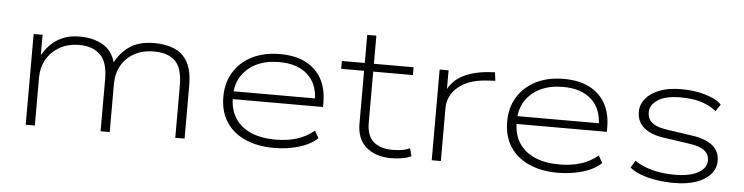

<svg xmlns="http://www.w3.org/2000/svg" viewBox="-42 -828 3982 1027"><g transform="rotate(5 1948.5 -315.0)"><path d="M116 0V-487H164V-368H159Q177 -403 204 -431.5Q231 -460 270.5 -477.5Q310 -495 363 -495Q436 -495 488 -465Q540 -435 557 -368H553Q580 -424 630.5 -459.5Q681 -495 764 -495Q824 -495 870.5 -476Q917 -457 943 -411Q969 -365 969 -284V0H919V-280Q919 -373 880.5 -411.5Q842 -450 766 -450Q704 -450 659 -424.5Q614 -399 590.5 -356Q567 -313 567 -257V0H518V-280Q518 -372 477 -411Q436 -450 365 -450Q303 -450 258 -423.5Q213 -397 189 -354Q165 -311 165 -258V0Z M1449 8Q1361 8 1294.5 -21.5Q1228 -51 1192 -107Q1156 -163 1156 -241Q1156 -317 1191 -374Q1226 -431 1289.5 -463Q1353 -495 1439 -495Q1521 -495 1577 -466Q1633 -437 1662.5 -384Q1692 -331 1692 -256V-233H1186V-275H1670L1646 -259Q1646 -352 1591 -402Q1536 -452 1438 -452Q1369 -452 1317.5 -427.5Q1266 -403 1236.5 -357.5Q1207 -312 1207 -250V-243Q1207 -177 1236.5 -131Q1266 -85 1321.5 -61Q1377 -37 1454 -37Q1515 -37 1566.5 -52.5Q1618 -68 1660 -103L1682 -65Q1647 -30 1584 -11Q1521 8 1449 8Z M2078 8Q1995 8 1944.5 -35.5Q1894 -79 1894 -161V-445H1771V-487H1894V-638H1943V-487H2156V-445H1943V-170Q1943 -101 1979.5 -69Q2016 -37 2082 -37Q2108 -37 2131 -40.5Q2154 -44 2175 -54L2186 -12Q2170 -3 2140.5 2.5Q2111 8 2078 8Z M2296 0V-487H2344V-371H2336Q2364 -433 2423 -462Q2482 -491 2559 -496L2592 -498L2598 -453L2548 -450Q2452 -443 2398.5 -397Q2345 -351 2345 -284V0Z M2973 8Q2885 8 2818.5 -21.5Q2752 -51 2716 -107Q2680 -163 2680 -241Q2680 -317 2715 -374Q2750 -431 2813.5 -463Q2877 -495 2963 -495Q3045 -495 3101 -466Q3157 -437 3186.5 -384Q3216 -331 3216 -256V-233H2710V-275H3194L3170 -259Q3170 -352 3115 -402Q3060 -452 2962 -452Q2893 -452 2841.5 -427.5Q2790 -403 2760.5 -357.5Q2731 -312 2731 -250V-243Q2731 -177 2760.5 -131Q2790 -85 2845.5 -61Q2901 -37 2978 -37Q3039 -37 3090.5 -52.5Q3142 -68 3184 -103L3206 -65Q3171 -30 3108 -11Q3045 8 2973 8Z M3599 8Q3546 8 3500 0.5Q3454 -7 3417.5 -21Q3381 -35 3359 -54L3382 -92Q3409 -74 3442 -61.5Q3475 -49 3514.5 -42.5Q3554 -36 3599 -36Q3677 -36 3722.5 -61Q3768 -86 3768 -128Q3768 -160 3742.5 -180.5Q3717 -201 3655 -209L3524 -228Q3452 -238 3414.5 -270.5Q3377 -303 3377 -355Q3377 -394 3402.5 -425.5Q3428 -457 3476 -476Q3524 -495 3594 -495Q3639 -495 3680.5 -487.5Q3722 -480 3756 -466Q3790 -452 3810 -431L3785 -394Q3761 -414 3730.5 -427Q3700 -440 3666 -445.5Q3632 -451 3594 -451Q3512 -451 3471 -423.5Q3430 -396 3430 -357Q3430 -323 3454 -302Q3478 -281 3533 -273L3663 -254Q3742 -244 3781 -213Q3820 -182 3820 -130Q3820 -89 3792.5 -57.5Q3765 -26 3715.5 -9Q3666 8 3599 8Z"/></g></svg>

Font: Nunito Sans 10pt Expanded ExtraLight
Style: Regular
Weight: 250
Width: 7
Designer: Vernon Adams
Foundry: Vernon Adams
Version: Version 3.101;gftools[0.9.27]